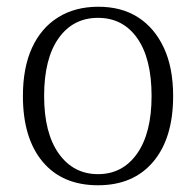

<svg xmlns="http://www.w3.org/2000/svg" viewBox="-20 -537 582 570"><path d="M271 13Q165 13 106.5 -57Q48 -127 48 -252Q48 -336 75 -395Q102 -454 152.5 -485.5Q203 -517 272 -517Q341 -517 390 -485.5Q439 -454 466.5 -395Q494 -336 494 -252Q494 -127 435 -57Q376 13 271 13ZM271 -20Q344 -20 387 -81Q430 -142 430 -252Q430 -363 387.5 -423.5Q345 -484 271 -484Q197 -484 154 -423.5Q111 -363 111 -252Q111 -142 154.5 -81Q198 -20 271 -20Z"/></svg>

Font: Arima Light
Style: Regular
Weight: 300
Designer: Joana Correia and Natanael Gama
Foundry: NDISCOVER
Version: Version 1.101;gftools[0.9.23]